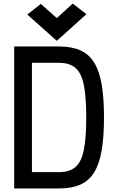

<svg xmlns="http://www.w3.org/2000/svg" viewBox="-20 -1062 640 1082"><path d="M60 0V-800H313Q384 -800 432.5 -778.5Q481 -757 510.5 -709.5Q540 -662 553 -586Q566 -510 566 -400Q566 -291 553 -214.5Q540 -138 510.5 -90.5Q481 -43 432.5 -21.5Q384 0 313 0ZM160 -21 82 -92H313Q371 -92 404.5 -120Q438 -148 452 -215.5Q466 -283 466 -400Q466 -518 452 -585Q438 -652 404.5 -680Q371 -708 313 -708H82L160 -779ZM300 -832 134 -980 210 -1040 300 -960 390 -1042 467 -982Z"/></svg>

Font: Victor Mono
Style: Bold
Weight: 700
Monospace: yes
Designer: Rune Bjørnerås
Version: Version 1.561;gftools[0.9.30]